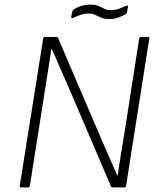

<svg xmlns="http://www.w3.org/2000/svg" viewBox="-20 -816 692 836"><path d="M72 0Q65 0 66 -7L168 -648Q169 -655 175 -655H227Q230 -655 231.5 -653.5Q233 -652 234 -648L406 -246Q427 -198 448 -149Q469 -100 491 -51H492Q499 -99 507 -148Q515 -197 523 -244L586 -648Q588 -655 594 -655H624Q632 -655 630 -648L529 -7Q527 0 521 0H470Q465 0 463 -5L298 -391Q275 -445 251.5 -498Q228 -551 205 -604H204Q195 -549 187 -495Q179 -441 170 -387L110 -7Q108 0 102 0ZM456 -733Q435 -733 421 -739Q407 -745 395 -751Q383 -757 367 -757Q346 -757 328.5 -750.5Q311 -744 298 -738Q294 -736 291.5 -738Q289 -740 290 -744L295 -766Q296 -772 301 -775Q313 -783 332 -789.5Q351 -796 372 -796Q394 -796 407.5 -790.5Q421 -785 433 -778.5Q445 -772 462 -772Q483 -772 500 -778.5Q517 -785 530 -791Q534 -793 536 -791Q538 -789 537 -785L533 -763Q532 -757 527 -754Q515 -747 496.5 -740Q478 -733 456 -733Z"/></svg>

Font: Sofia Sans ExtraLight
Style: Italic
Weight: 250
Italic angle: -9°
Version: Version 4.100-B